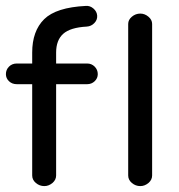

<svg xmlns="http://www.w3.org/2000/svg" viewBox="-20 -617 605 650"><path d="M275 -332H170V-23Q170 -8 157.5 2.5Q145 13 130 13Q114 13 101.5 2.5Q89 -8 89 -23V-332H37Q21 -332 10.5 -342Q0 -352 0 -366Q0 -381 10.5 -391.5Q21 -402 37 -402H89V-439Q89 -512 129.5 -552Q170 -592 271 -597Q285 -598 296.5 -588Q308 -578 309 -564Q310 -550 299.5 -539Q289 -528 274 -527Q218 -524 194 -502.5Q170 -481 170 -439V-402H275Q290 -402 300.5 -391.5Q311 -381 311 -366Q311 -352 300.5 -342Q290 -332 275 -332ZM455 13Q439 13 426.5 2.5Q414 -8 414 -23V-536Q414 -550 426.5 -560.5Q439 -571 455 -571Q470 -571 482.5 -560.5Q495 -550 495 -536V-23Q495 -8 482.5 2.5Q470 13 455 13Z"/></svg>

Font: Hoogli Semibold
Style: Regular
Weight: 600
Designer: Anand Singh Naorem
Foundry: Brand New Type
Version: Version 1.00 b007